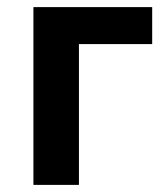

<svg xmlns="http://www.w3.org/2000/svg" viewBox="-20 -520 472 540"><path d="M74 0V-500H408V-396H202V0Z"/></svg>

Font: Geologica Medium
Style: Regular
Weight: 500
Designer: Sindre Bremnes, Frode Helland
Foundry: Monokrom Skriftforlag AS
Version: Version 1.010;gftools[0.9.28]